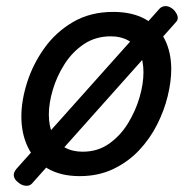

<svg xmlns="http://www.w3.org/2000/svg" viewBox="-20 -558 629 629"><path d="M241 19Q179 19 136 -6Q93 -31 71.5 -75.5Q50 -120 50 -176Q50 -229 69 -288.5Q88 -348 125.5 -400.5Q163 -453 219.5 -486Q276 -519 351 -519Q413 -519 455.5 -495.5Q498 -472 519.5 -429.5Q541 -387 541 -331Q541 -291 529.5 -243.5Q518 -196 494.5 -149.5Q471 -103 435 -65Q399 -27 350.5 -4Q302 19 241 19ZM251 -61Q300 -61 337 -87Q374 -113 399 -153.5Q424 -194 437 -238.5Q450 -283 450 -321Q450 -360 437 -386Q424 -412 400 -425.5Q376 -439 343 -439Q293 -439 255 -413.5Q217 -388 191.5 -348Q166 -308 153 -264Q140 -220 140 -183Q140 -144 153.5 -116.5Q167 -89 192 -75Q217 -61 251 -61ZM85 43Q77 52 63.5 50.5Q50 49 39 39Q28 31 25.5 19.5Q23 8 34 -5L503 -530Q511 -538 523 -538Q535 -538 548 -527Q558 -517 561.5 -505.5Q565 -494 556 -485Z"/></svg>

Font: Playwrite SK
Style: Regular
Weight: 400
Designer: Veronika Burian, José Scaglione
Foundry: TypeTogether
Version: Version 1.002